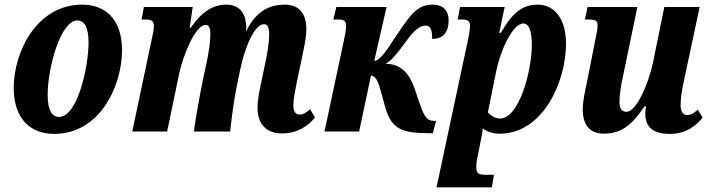

<svg xmlns="http://www.w3.org/2000/svg" viewBox="-20 -566 3054 826"><path d="M213 10C414 10 505 -203 505 -349C505 -488 429 -546 334 -546C136 -546 39 -340 39 -188C39 -56 110 10 213 10ZM234 -63C204 -63 185 -91 185 -158C185 -273 240 -478 313 -478C342 -478 361 -450 361 -383C361 -280 314 -63 234 -63Z M1193 8C1262 8 1309 -27 1335 -61L1314 -96C1297 -81 1285 -73 1268 -73C1252 -73 1242 -87 1242 -113C1242 -139 1249 -172 1257 -213L1278 -313C1286 -351 1298 -404 1298 -441C1298 -495 1276 -546 1206 -546C1135 -546 1081 -515 1040 -434H1038C1039 -439 1039 -444 1039 -448C1039 -498 1019 -546 953 -546C898 -546 850 -518 800 -446H796L809 -536H599L589 -482H608C631 -482 642 -476 642 -454C642 -436 637 -416 633 -398L549 0H699L751 -250C767 -326 820 -459 865 -459C882 -459 885 -438 885 -419C885 -385 878 -338 868 -293L853 -223C839 -154 821 -55 814 0H970C976 -57 989 -153 999 -197L1013 -265C1031 -355 1074 -463 1116 -462C1135 -462 1138 -439 1138 -418C1138 -378 1128 -326 1121 -294L1104 -212C1093 -162 1088 -130 1088 -101C1088 -45 1115 8 1193 8Z M1824 7H1842L1856 -46H1848C1810 -46 1802 -75 1781 -134L1763 -187C1739 -255 1701 -291 1638 -292C1664 -304 1684 -330 1733 -396C1758 -430 1784 -456 1811 -456C1832 -456 1840 -436 1839 -399C1891 -398 1910 -433 1910 -479C1910 -514 1893 -546 1840 -546C1780 -546 1748 -507 1697 -430C1682 -408 1666 -385 1650 -360C1624 -322 1604 -304 1590 -304L1643 -536H1427L1414 -482H1435C1460 -482 1469 -476 1469 -455C1469 -437 1464 -415 1458 -385L1376 0H1525L1576 -241C1597 -240 1608 -214 1621 -164L1638 -102C1664 -12 1709 7 1824 7Z M1858 240H2096L2105 186H2069C2041 186 2029 181 2029 155C2029 138 2031 122 2036 102L2049 35C2054 13 2057 -13 2057 -13C2081 4 2112 11 2138 9C2320 2 2415 -218 2415 -378C2415 -486 2365 -546 2293 -546C2217 -546 2177 -497 2135 -425H2128L2151 -536H1959L1949 -482H1968C1993 -482 2002 -476 2002 -454C2002 -436 1998 -420 1994 -398ZM2131 -56C2109 -56 2088 -71 2079 -83L2115 -261C2131 -341 2183 -465 2232 -465C2260 -465 2268 -420 2268 -373C2268 -260 2213 -56 2131 -56Z M2861 10C2934 10 2974 -26 3003 -60L2982 -94C2965 -79 2952 -71 2936 -71C2919 -71 2908 -86 2908 -112C2908 -142 2913 -173 2919 -203L2990 -536H2838L2789 -296C2767 -196 2716 -85 2675 -85C2654 -85 2645 -102 2645 -128C2645 -155 2651 -199 2660 -237L2722 -536H2508L2496 -482H2515C2542 -482 2551 -476 2551 -457C2551 -440 2546 -421 2540 -389L2505 -212C2497 -176 2487 -130 2487 -95C2487 -39 2509 9 2578 9C2657 9 2702 -33 2753 -109H2759C2757 -98 2756 -87 2756 -78C2756 -30 2778 10 2861 10Z"/></svg>

Font: Noto Serif Condensed Extra
Style: Italic
Weight: 800
Width: 3
Italic angle: -12°
Designer: Monotype Design Team
Foundry: Monotype Imaging Inc.
Version: Version 1.901